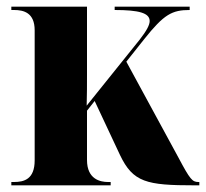

<svg xmlns="http://www.w3.org/2000/svg" viewBox="-20 -556 618 576"><path d="M14 0H312V-10H304C281 -10 241 -18 241 -76V-224L264 -253L340 -91C379 -9 420 0 563 0H578V-10H575C557 -10 550 -18 516 -82L359 -371L413 -439C472 -513 496 -526 549 -526V-536H324V-526C397 -526 429 -517 429 -493C429 -481 420 -464 399 -437L240 -239C241 -271 241 -303 241 -334V-536H14V-526H22C51 -526 84 -518 84 -465V-75C84 -18 52 -10 22 -10H14Z"/></svg>

Font: Noto Serif Display Condensed ExtraBold
Style: Regular
Weight: 800
Width: 3
Designer: Monotype Design Team
Foundry: Monotype Imaging Inc.
Version: Version 2.009